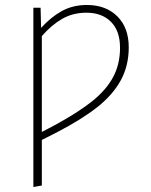

<svg xmlns="http://www.w3.org/2000/svg" viewBox="-20 -551 606 771"><path d="M497 -361Q497 -287 465 -228.5Q433 -170 371 -121Q309 -72 211 -21L148 11V194L114 200V-520H143L145 -439Q185 -483 229 -507Q273 -531 329 -531Q405 -531 451 -485.5Q497 -440 497 -361ZM462 -359Q462 -427 425.5 -463.5Q389 -500 327 -500Q273 -500 230 -475.5Q187 -451 148 -406V-21L201 -49Q293 -99 349.5 -144Q406 -189 434 -241Q462 -293 462 -359Z"/></svg>

Font: FiraGO UltraLight
Style: Regular
Weight: 200
Designer: bBox Type
Foundry: bBox Type GmbH
Version: Version 1.001